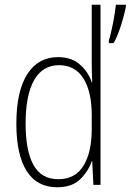

<svg xmlns="http://www.w3.org/2000/svg" viewBox="-20 -780 551 810"><path d="M221 10Q136 10 92.5 -58.5Q49 -127 49 -258Q49 -395 95 -467Q141 -539 225 -539Q283 -539 318.5 -506.5Q354 -474 367 -433H369Q368 -456 367.5 -476.5Q367 -497 367 -517V-760H404V0H374L369 -100H367Q353 -58 318.5 -24Q284 10 221 10ZM226 -24Q297 -24 332 -80.5Q367 -137 367 -236V-294Q367 -393 332 -449Q297 -505 229 -505Q160 -505 124 -442Q88 -379 88 -258Q88 -145 121 -84.5Q154 -24 226 -24ZM511 -751Q507 -731 499 -701.5Q491 -672 480.5 -644Q470 -616 459 -598H439V-609Q442 -617 447 -637Q452 -657 456.5 -680.5Q461 -704 464.5 -726Q468 -748 469 -760H511Z"/></svg>

Font: Noto Sans Telugu Condensed ExtraLight
Style: Regular
Weight: 200
Width: 3
Designer: Jelle Bosma - Monotype Design Team
Foundry: Monotype Imaging Inc.
Version: Version 2.005; ttfautohint (v1.8.4.7-5d5b)